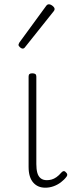

<svg xmlns="http://www.w3.org/2000/svg" viewBox="-20 -856 340 893"><path d="M191 17Q173 17 159 11Q145 5 134.5 -7Q124 -19 118.5 -37Q113 -55 113 -80V-500Q113 -508 117 -511.5Q121 -515 130 -515Q140 -515 144.5 -511.5Q149 -508 149 -500V-93Q149 -69 153.5 -52.5Q158 -36 169 -27Q180 -18 198 -18Q209 -18 220 -21Q231 -24 242.5 -32Q254 -40 265 -53Q270 -59 275.5 -60Q281 -61 286 -55Q291 -51 292.5 -46Q294 -41 290 -35Q279 -20 263 -8Q247 4 228.5 10.5Q210 17 191 17ZM85 -630Q80 -630 73 -636Q66 -642 66 -648Q66 -650 67.5 -652.5Q69 -655 70 -658L195 -829Q198 -833 201 -834.5Q204 -836 208 -836Q213 -836 219 -832.5Q225 -829 229.5 -824Q234 -819 234 -814Q234 -811 233 -809Q232 -807 230 -804L96 -636Q92 -630 85 -630Z"/></svg>

Font: Playwrite BE WAL Thin
Style: Regular
Weight: 250
Version: Version 1.002